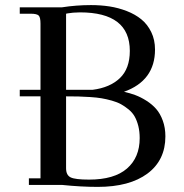

<svg xmlns="http://www.w3.org/2000/svg" viewBox="-20 -731 729 759"><path d="M58.1 -350.1V-376H140.1V-637.2Q140.1 -662.1 133.1 -669.4Q126 -676.8 101.1 -676.8H58.1V-702.1H225.1Q281.7 -710.9 339.8 -710.9Q377.9 -710.9 412.8 -705.6Q447.8 -700.2 481.2 -687.3Q514.6 -674.3 538.8 -654.5Q563 -634.8 577.9 -604.2Q592.8 -573.7 592.8 -535.2Q592.8 -412.1 470.2 -368.2Q494.1 -362.8 515.1 -355Q536.1 -347.2 558.6 -333Q581.1 -318.8 597.2 -300.5Q613.3 -282.2 623.5 -254.2Q633.8 -226.1 633.8 -191.9Q633.8 -97.7 563 -44.9Q492.2 7.8 366.2 7.8Q300.3 7.8 225.1 0H94.2V-25.9H140.1V-350.1ZM241.2 -65.9Q241.2 -38.6 259.3 -29.8Q277.3 -21 332 -21Q431.6 -21 481.9 -64.7Q532.2 -108.4 532.2 -185.1Q532.2 -210.9 526.9 -232.4Q521.5 -253.9 512.7 -269.8Q503.9 -285.6 488.8 -298.1Q473.6 -310.5 458.7 -318.8Q443.8 -327.1 421.9 -333.3Q399.9 -339.4 381.3 -342.5Q362.8 -345.7 336.2 -347.4Q309.6 -349.1 289.8 -349.6Q270 -350.1 241.2 -350.1ZM241.2 -376H346.2Q415 -384.8 454.1 -422.4Q493.2 -460 493.2 -529.8Q493.2 -682.1 295.9 -682.1Q282.7 -682.1 269 -680.9Q255.4 -679.7 248 -678.2L241.2 -676.8Z"/></svg>

Font: Dihjauti S
Style: Bold
Weight: 700
Designer: T. Christopher White
Version: Version 3.0.0